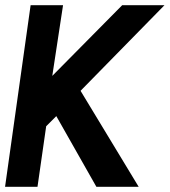

<svg xmlns="http://www.w3.org/2000/svg" viewBox="-30 -720 654 740"><path d="M504.5 0H341.5L187 -272.5L148 -233.5L114.5 0H-10.5L88 -700H213L171.5 -427.5L441 -700H604L280.5 -370Z"/></svg>

Font: Urbanist
Style: Bold Italic
Weight: 700
Italic angle: -8°
Designer: Corey Hu
Foundry: Corey Hu
Version: Version 1.330; ttfautohint (v1.8.4.7-5d5b)